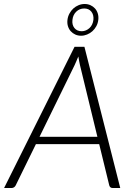

<svg xmlns="http://www.w3.org/2000/svg" viewBox="-44 -942 672 962"><path d="M0 0ZM558.5 0H520Q513 0 509 -3.8Q505 -7.5 503.5 -13L453 -220H136L34.5 -13Q32 -7.5 26.5 -3.8Q21 0 14.5 0H-23.5L329.5 -707.5H379ZM154 -256.5H444L356.5 -616.5Q354.5 -625.5 352.5 -636.2Q350.5 -647 348.5 -659Q343.5 -647 338.8 -636Q334 -625 330 -616ZM294 -842.5Q296 -859.5 304 -874.2Q312 -889 323.5 -899.5Q335 -910 349.8 -916Q364.5 -922 380 -922Q396 -922 409.2 -916Q422.5 -910 432 -899.5Q441.5 -889 446 -874.2Q450.5 -859.5 448.5 -842.5Q446.5 -825 438.5 -810.5Q430.5 -796 418.8 -785.5Q407 -775 392.2 -769Q377.5 -763 362 -763Q346.5 -763 333.2 -769Q320 -775 310.5 -785.5Q301 -796 296.5 -810.5Q292 -825 294 -842.5ZM319 -842.5Q316 -817.5 329 -801.5Q342 -785.5 365.5 -785.5Q376.5 -785.5 386.5 -789.8Q396.5 -794 404.5 -801.5Q412.5 -809 417.5 -819.5Q422.5 -830 424 -842.5Q426.5 -867.5 413.8 -883.5Q401 -899.5 378 -899.5Q354.5 -899.5 338 -883.5Q321.5 -867.5 319 -842.5Z"/></svg>

Font: Lato Light
Style: Italic
Weight: 300
Italic angle: -7°
Designer: Lukasz Dziedzic
Foundry: tyPoland Lukasz Dziedzic
Version: Version 2.007; 2014-02-27